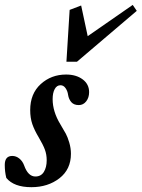

<svg xmlns="http://www.w3.org/2000/svg" viewBox="-43 -758 582 789"><path d="M230 -504.4 243.2 -717.3 290.5 -735.4 317.4 -609.4 502.4 -737.8 519 -713.4 273.4 -504.4ZM85.9 11.2Q14.2 11.2 -17.1 -26.9Q-23.4 -52.2 -23.4 -80.1Q-23.4 -117.2 7.3 -117.2Q23.4 -117.2 36.6 -106.4Q49.8 -95.7 56.2 -78.1Q72.3 -32.7 102.5 -32.7Q125.5 -32.7 137.2 -51.5Q148.9 -70.3 148.9 -99.6Q148.9 -123 141.4 -143.3Q133.8 -163.6 116.2 -193.4Q98.6 -222.7 89.8 -248Q81.1 -273.4 81.1 -305.7Q81.1 -373 124.3 -412.4Q167.5 -451.7 228.5 -451.7Q270 -451.7 296.6 -431.9Q323.2 -412.1 323.2 -379.4Q323.2 -356.9 311.3 -341.6Q299.3 -326.2 280.8 -326.2Q260.7 -326.2 250.2 -338.1Q239.7 -350.1 236.8 -368.2Q234.9 -383.3 226.6 -395.5Q218.3 -407.7 205.6 -407.7Q190.4 -407.7 181.9 -392.1Q173.3 -376.5 173.3 -350.6Q173.3 -299.3 205.1 -247.1Q220.2 -222.2 227.5 -208.5Q234.9 -194.8 241.7 -171.9Q248.5 -148.9 248.5 -126Q248.5 -62 201.2 -25.4Q153.8 11.2 85.9 11.2Z"/></svg>

Font: Elstob 10pt
Style: Bold Italic
Weight: 700
Italic angle: -20°
Designer: Peter S. Baker
Version: Version 1.015